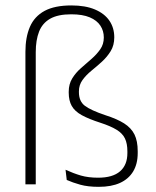

<svg xmlns="http://www.w3.org/2000/svg" viewBox="-20 -696 588 725"><path d="M76 -500.5Q76 -555.5 93 -594.8Q110 -634 148.2 -654.8Q186.5 -675.5 249.5 -675.5Q302.5 -675.5 338.5 -660.2Q374.5 -645 393 -618Q411.5 -591 411.5 -555Q411.5 -525 398 -503Q384.5 -481 364.8 -463Q345 -445 325 -428.8Q305 -412.5 291.5 -393.8Q278 -375 278 -351V-348Q278 -313.5 300.5 -296.5Q323 -279.5 378 -261Q422 -247 448.8 -230Q475.5 -213 487.8 -188.2Q500 -163.5 500 -125V-118Q500 -77 482.8 -48.5Q465.5 -20 433 -5.2Q400.5 9.5 353 9.5Q312 9.5 283.2 1.5Q254.5 -6.5 232 -16.5L227.5 -55Q257 -41.5 285.2 -33.2Q313.5 -25 350.5 -25Q405.5 -25 433.2 -49Q461 -73 461 -118V-124.5Q461 -154 451.8 -173.2Q442.5 -192.5 420 -206.2Q397.5 -220 359 -232.5Q315.5 -246.5 289 -261Q262.5 -275.5 251 -295.8Q239.5 -316 239.5 -346.5V-349.5Q239.5 -378.5 252.8 -400Q266 -421.5 286 -439Q306 -456.5 325.5 -473.5Q345 -490.5 358.5 -509.8Q372 -529 372 -554.5Q372 -579.5 359 -599.2Q346 -619 319 -630.5Q292 -642 249 -642Q198.5 -642 169.2 -625.2Q140 -608.5 127.5 -576.5Q115 -544.5 115 -499V0H76Z"/></svg>

Font: Anek Gujarati Medium ExtraLight
Style: Regular
Weight: 250
Version: Version 1.003